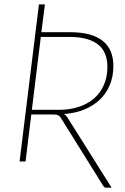

<svg xmlns="http://www.w3.org/2000/svg" viewBox="-20 -730 565 868"><path d="M121.5 -212.5 95.5 0H68.5L156 -710H183L167 -584.5H297Q394 -584.5 443.2 -546.2Q492.5 -508 492.5 -431.5Q492.5 -384 476.2 -345.2Q460 -306.5 430.5 -278.8Q401 -251 360 -234.5Q319 -218 269.5 -214.5Q274 -212 277.5 -208.2Q281 -204.5 284.5 -199.5L484.5 118.5H462Q457 118.5 453.5 117Q450 115.5 446.5 110L257 -194Q254 -199.5 250.5 -203Q247 -206.5 242.5 -208.8Q238 -211 231.2 -211.8Q224.5 -212.5 215 -212.5ZM124 -233.5H246.5Q296 -233.5 336.5 -247Q377 -260.5 405.8 -285.5Q434.5 -310.5 450 -346.8Q465.5 -383 465.5 -428Q465.5 -496.5 422 -529.8Q378.5 -563 294.5 -563H164.5Z"/></svg>

Font: Lato Thin
Style: Italic
Weight: 200
Italic angle: -7°
Designer: Lukasz Dziedzic
Foundry: tyPoland Lukasz Dziedzic
Version: Version 2.007; 2014-02-27